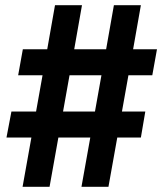

<svg xmlns="http://www.w3.org/2000/svg" viewBox="-20 -720 630 740"><path d="M101 -190H5L24 -290H119L144 -430H50L68 -530H162L192 -700H296L266 -530H389L419 -700H523L493 -530H585L567 -430H475L450 -290H540L523 -190H432L398 0H294L328 -190H205L171 0H67ZM346 -290 371 -430H248L223 -290Z"/></svg>

Font: PT Root UI Bold
Style: Regular
Weight: 700
Designer: Vitaly Kuzmin
Foundry: ParaType Ltd.
Version: Version 2.000G